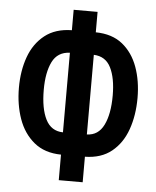

<svg xmlns="http://www.w3.org/2000/svg" viewBox="-53 -769 668 824"><g transform="rotate(5 281.5 -357.0)"><path d="M231 -100Q160 -101 114.5 -138.5Q69 -176 47.5 -237Q26 -298 26 -371Q26 -444 47.5 -503.5Q69 -563 114.5 -599Q160 -635 231 -636V-724H334V-636Q405 -635 449.5 -599Q494 -563 515.5 -503.5Q537 -444 537 -371Q537 -296 515.5 -235Q494 -174 449 -137.5Q404 -101 334 -100V10H231ZM231 -539Q178 -537 155.5 -491.5Q133 -446 133 -371Q133 -290 156.5 -243.5Q180 -197 231 -196ZM334 -196Q383 -197 406.5 -244.5Q430 -292 430 -372Q430 -447 407.5 -492Q385 -537 334 -539Z"/></g></svg>

Font: Noto Sans Mono SemiCondensed SemiBold
Style: Regular
Weight: 600
Width: 4
Designer: Monotype Design Team
Foundry: Monotype Imaging Inc.
Version: Version 2.014; ttfautohint (v1.8.4.7-5d5b)